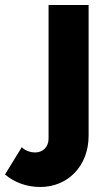

<svg xmlns="http://www.w3.org/2000/svg" viewBox="-139 -545 429 767"><path d="M-119 152C-80 185 -31 202 22 202C132 202 215 118 215 -3V-525H55V9C55 42 32 64 2 64C-18 64 -38 57 -52 43Z"/></svg>

Font: FIGSv2-sans-serif ExtraBold
Style: Regular
Weight: 800
Designer: Matt McInerney, Pablo Impallari, Rodrigo Fuenzalida,Mirko Velimirovic
Foundry: Matt McInerney, Pablo Impallari, Rodrigo Fuenzalida
Version: Version 4.021;hotconv 1.0.109;makeotfexe 2.5.65596